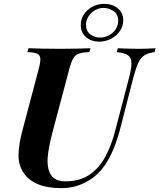

<svg xmlns="http://www.w3.org/2000/svg" viewBox="-20 -957 823 991"><path d="M643 -544Q658 -599 658.5 -628.5Q659 -658 641.5 -671Q624 -684 583 -688L588 -708Q607 -707 637.5 -706Q668 -705 695 -705Q719 -705 743 -706Q767 -707 783 -708L778 -688Q745 -684 725.5 -671.5Q706 -659 693.5 -632Q681 -605 668 -556L600 -291Q564 -153 502 -79Q466 -37 412.5 -11.5Q359 14 297 14Q222 14 174 -7Q126 -28 102 -65Q75 -104 75.5 -157Q76 -210 97 -288L180 -602Q190 -639 188 -656.5Q186 -674 170.5 -680.5Q155 -687 121 -688L127 -708Q152 -707 197 -706Q242 -705 292 -705Q336 -705 376 -706Q416 -707 447 -708L441 -688Q407 -687 388 -680.5Q369 -674 358.5 -656.5Q348 -639 338 -602L250 -271Q234 -209 228 -162.5Q222 -116 230 -84.5Q238 -53 259 -37Q280 -21 316 -21Q391 -21 441 -54.5Q491 -88 523 -147Q555 -206 574 -280ZM518 -937Q560 -937 588 -914Q616 -891 616 -852Q616 -822 599 -797Q582 -772 553.5 -757Q525 -742 492 -742Q452 -742 424.5 -765Q397 -788 397 -828Q397 -859 413.5 -883.5Q430 -908 457.5 -922.5Q485 -937 518 -937ZM496 -763Q520 -763 542 -774.5Q564 -786 577 -806Q590 -826 590 -851Q590 -884 565.5 -900Q541 -916 515 -916Q478 -916 451 -889.5Q424 -863 424 -828Q424 -796 446.5 -779.5Q469 -763 496 -763Z"/></svg>

Font: Playfair Display
Style: Bold Italic
Weight: 700
Italic angle: -14°
Designer: Claus Eggers Sørensen
Foundry: Claus Eggers Sørensen
Version: Version 1.203